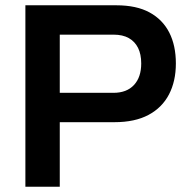

<svg xmlns="http://www.w3.org/2000/svg" viewBox="-20 -706 710 726"><path d="M76 0V-686H420Q496 -686 545.5 -659Q595 -632 620 -583Q645 -534 645 -466Q645 -399 619 -349Q593 -299 541.5 -271.5Q490 -244 413 -244H206V0ZM206 -355H409Q459 -355 486.5 -384.5Q514 -414 514 -466Q514 -501 502 -525Q490 -549 467 -562Q444 -575 409 -575H206Z"/></svg>

Font: Archivo SemiBold
Style: Regular
Weight: 600
Designer: Hector Gatti
Foundry: Omnibus-Type
Version: Version 2.001